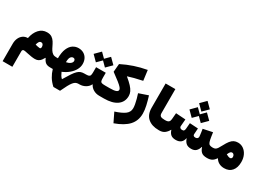

<svg xmlns="http://www.w3.org/2000/svg" viewBox="-21 -1825 4281 3137"><g transform="rotate(30 2119.0 -257.0)"><path d="M414.1 -473.1Q470.7 -473.1 505.6 -450Q540.5 -426.8 563 -390.6Q585.4 -354.5 603.5 -315.4Q618.7 -282.7 636.7 -254.9Q654.8 -227.1 679.7 -210.2Q704.6 -193.4 740.2 -193.4H740.7V0H740.2Q686.5 0 655.5 -22.5Q624.5 -44.9 601.6 -97.7H596.7Q582.5 -71.3 564.5 -47.6Q546.4 -23.9 520.5 -9.3Q494.6 5.4 456.1 5.4Q425.8 5.4 388.9 -0.2Q352.1 -5.9 304.7 -16.1Q276.4 -22.9 258.8 -25.6Q241.2 -28.3 232.4 -28.3Q219.7 -28.3 210.9 -19.8Q202.1 -11.2 202.1 5.9V299.3H18.6V-30.3Q18.6 -89.8 40 -136Q61.5 -182.1 99.6 -208.3Q137.7 -234.4 187.5 -234.4Q208 -342.3 267.6 -407.7Q327.1 -473.1 414.1 -473.1ZM410.6 -283.7Q386.2 -283.7 372.1 -261.7Q357.9 -239.7 350.6 -205.1Q373 -198.7 395.5 -194.3Q421.9 -188.5 434.1 -188.5Q458.5 -188.5 458.5 -222.7Q458.5 -247.1 446.3 -265.4Q434.1 -283.7 410.6 -283.7Z M989.3 -506.8Q1044.4 -506.8 1086.4 -482.7Q1128.4 -458.5 1151.9 -414.8Q1175.3 -371.1 1175.3 -313Q1175.3 -258.8 1146.7 -205.8Q1118.2 -152.8 1065.2 -107.7Q1012.2 -62.5 939 -31.7Q954.6 3.9 969.2 27.1Q983.9 50.3 1003.4 68.4H1005.9Q1055.2 -14.6 1090.1 -66.4Q1125 -118.2 1153.6 -145.8Q1182.1 -173.3 1210.9 -183.3Q1239.7 -193.4 1276.9 -193.4H1281.2V0H1276.9Q1250 0 1227.8 10.7Q1205.6 21.5 1183.1 48.8Q1160.6 76.2 1134.3 124.8Q1107.9 173.3 1072.8 249H947.8Q887.2 194.3 850.1 133.3Q813 72.3 792 0H740.7Q727.5 0 721.7 -22.7Q715.8 -45.4 715.8 -97.2Q715.8 -148.4 721.7 -170.9Q727.5 -193.4 740.7 -193.4H776.9Q777.3 -305.2 806.6 -374.3Q835.9 -443.4 884.3 -475.1Q932.6 -506.8 989.3 -506.8ZM922.4 -203.6Q969.7 -211.9 999.5 -235.1Q1029.3 -258.3 1029.3 -286.6Q1029.3 -305.2 1018.8 -316.7Q1008.3 -328.1 990.2 -328.1Q963.4 -328.1 943.4 -302.5Q923.3 -276.9 922.4 -203.6Z M1572.8 -284.7Q1572.8 -243.7 1578.9 -224.4Q1585 -205.1 1605.5 -199.2Q1626 -193.4 1668.5 -193.4H1679.2V0H1667.5Q1605.5 0 1555.9 -29.1Q1506.3 -58.1 1483.4 -106.4H1478.5Q1456.1 -58.6 1405.5 -29.3Q1355 0 1295.4 0H1281.2Q1268.1 0 1262.2 -22.7Q1256.3 -45.4 1256.3 -97.2Q1256.3 -148.4 1262.2 -170.9Q1268.1 -193.4 1281.2 -193.4H1295.4Q1336.4 -193.4 1356.7 -199.5Q1377 -205.6 1383.5 -225.1Q1390.1 -244.6 1390.1 -284.7V-379.4H1572.8ZM1246.6 -547.4 1347.2 -648.4 1433.1 -563 1518.1 -648.4 1619.6 -547.4 1518.1 -446.3 1433.1 -531.7 1347.2 -446.3Z M2144 -762.7 2168.9 -571.3Q2075.7 -551.3 2015.4 -535.9Q1955.1 -520.5 1902.3 -502.9V-500.5Q1971.2 -443.8 2012 -399.9Q2052.7 -356 2070.6 -317.4Q2088.4 -278.8 2088.4 -237.8Q2088.4 -124.5 2001.7 -62.3Q1915 0 1757.3 0H1679.2Q1666 0 1660.2 -22.5Q1654.3 -44.9 1654.3 -97.2Q1654.3 -149.4 1660.2 -171.4Q1666 -193.4 1679.2 -193.4H1752.9Q1833 -193.4 1868.9 -206.5Q1904.8 -219.7 1904.8 -248.5Q1904.8 -265.1 1884.3 -289.6Q1863.8 -314 1813.7 -354.2Q1763.7 -394.5 1675.8 -458L1689 -610.8Q1800.3 -666.5 1910.4 -703.4Q2020.5 -740.2 2144 -762.7Z M2196.3 -354 2368.7 -413.1Q2395 -329.1 2413.1 -249.3Q2431.2 -169.4 2431.2 -102.1Q2431.2 30.3 2349.6 120.4Q2268.1 210.4 2094.2 272.5L2010.3 99.6Q2131.8 60.5 2191.7 15.9Q2251.5 -28.8 2251.5 -102.1Q2251.5 -132.3 2243.9 -174.6Q2236.3 -216.8 2223.9 -263.7Q2211.4 -310.5 2196.3 -354Z M2507.3 -716.8H2690.9V-264.6Q2690.9 -223.6 2713.1 -208.5Q2735.4 -193.4 2787.1 -193.4H2787.6V0H2787.1Q2657.7 0 2582.5 -65.7Q2507.3 -131.3 2507.3 -260.3Z M3142.1 -711.9 3242.7 -813 3344.2 -711.9 3242.7 -610.8ZM3056.6 -543.9 3157.2 -645 3243.2 -559.6 3328.1 -645 3429.7 -543.9 3328.1 -442.9 3243.2 -528.3 3157.2 -442.9ZM3537.6 -114.7Q3522.5 -61.5 3490.5 -30.8Q3458.5 0 3400.4 0Q3335 0 3301 -31.7Q3267.1 -63.5 3254.4 -110.8H3249.5Q3226.6 0 3109.4 0Q3047.4 0 3015.1 -27.6Q2982.9 -55.2 2967.8 -106H2962.9Q2937.5 -58.1 2898.4 -29.1Q2859.4 0 2801.8 0H2787.6Q2774.9 0 2768.8 -23.4Q2762.7 -46.9 2762.7 -98.6Q2762.7 -149.4 2768.6 -171.4Q2774.4 -193.4 2787.6 -193.4H2801.8Q2846.7 -193.4 2865.7 -210.4Q2884.8 -227.5 2887.7 -262.2L2897.9 -381.3L3080.6 -369.1L3069.8 -234.9Q3068.4 -218.8 3081.5 -206.1Q3094.7 -193.4 3120.1 -193.4Q3146 -193.4 3155 -207.5Q3164.1 -221.7 3166 -245.6L3174.8 -353.5L3332 -343.8L3324.7 -231.9Q3323.2 -215.8 3334 -204.6Q3344.7 -193.4 3368.7 -193.4Q3394 -193.4 3406.7 -205.8Q3419.4 -218.3 3419.4 -238.3Q3419.4 -245.6 3416.7 -268.1Q3414.1 -290.5 3409.9 -320.3Q3405.8 -350.1 3400.9 -377.9L3576.7 -414.6L3587.4 -341.3Q3596.7 -277.8 3607.4 -246.1Q3618.2 -214.4 3638.7 -203.9Q3659.2 -193.4 3697.8 -193.4H3698.2V0H3697.8Q3624.5 0 3591.3 -30.8Q3558.1 -61.5 3542.5 -114.7Z M3698.2 -193.4Q3726.1 -193.4 3744.4 -202.9Q3762.7 -212.4 3780 -237.8Q3797.4 -263.2 3821.3 -309.6Q3852.1 -368.7 3880.6 -404.5Q3909.2 -440.4 3941.7 -456.5Q3974.1 -472.7 4016.6 -472.7Q4075.7 -472.7 4121.8 -439.9Q4168 -407.2 4194.3 -350.8Q4220.7 -294.4 4220.7 -223.6Q4220.7 -115.7 4169.2 -55.4Q4117.7 4.9 4024.9 4.9Q3967.3 4.9 3924.1 -19.5Q3880.9 -43.9 3858.9 -86.9Q3825.7 -39.6 3790.8 -19.8Q3755.9 0 3698.2 0Q3685.1 0 3679.2 -22.5Q3673.3 -44.9 3673.3 -97.2Q3673.3 -148.4 3679.2 -170.9Q3685.1 -193.4 3698.2 -193.4ZM3951.7 -213.9Q3997.6 -188 4025.4 -188Q4041 -188 4050.5 -198.7Q4060.1 -209.5 4060.1 -226.1Q4060.1 -249 4047.1 -266.1Q4034.2 -283.2 4014.6 -283.2Q3995.6 -283.2 3982.4 -268.6Q3969.2 -253.9 3956.5 -225.1Z"/></g></svg>

Font: Estedad-FD Black
Style: Regular
Weight: 900
Designer: Amin Abedi
Version: Version 7.3